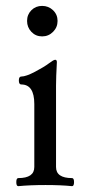

<svg xmlns="http://www.w3.org/2000/svg" viewBox="-20 -637 296 661"><path d="M228 3.9Q190.9 0 136.7 0Q82.5 0 43 3.9Q36.1 3.9 36.1 -10Q36.1 -23.9 43 -23.9Q98.1 -23.9 98.1 -62V-278.8Q98.1 -346.2 53.2 -346.2Q44.9 -346.2 44.9 -359.9Q44.9 -373.5 53.2 -373.5Q69.3 -373.5 100.8 -390.1Q132.3 -406.7 148.4 -418.9Q164.6 -431.2 169.9 -431.2Q175.8 -431.2 175.8 -423.3Q172.9 -370.6 172.9 -342.3V-62Q172.9 -23.9 228 -23.9Q234.9 -23.9 234.9 -10Q234.9 3.9 228 3.9ZM178.2 -564.9Q178.2 -543 162.6 -527.3Q147 -511.7 125 -511.7Q103 -511.7 88.1 -527.3Q73.2 -543 73.2 -564.9Q73.2 -586.9 88.1 -601.8Q103 -616.7 125 -616.7Q147 -616.7 162.6 -601.8Q178.2 -586.9 178.2 -564.9Z"/></svg>

Font: Junicode
Style: Regular
Weight: 400
Designer: Peter S. Baker
Foundry: Briery Creek Software
Version: Version 0.7.2